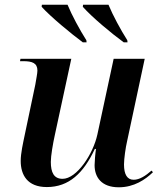

<svg xmlns="http://www.w3.org/2000/svg" viewBox="-20 -786 688 816"><path d="M332 -606H348L347 -615C319 -659 285 -722 267 -766H158L157 -757C196 -714 282 -643 332 -606ZM506 -606H522L521 -615C493 -659 460 -720 441 -766H333L332 -757C372 -712 455 -643 506 -606ZM485 10C550 10 598 -23 630 -54L624 -61C599 -39 573 -22 548 -22C521 -22 507 -44 507 -87C507 -111 514 -160 520 -185L595 -536H463L394 -215C376 -131 306 -26 246 -26C209 -26 196 -53 196 -98C196 -124 205 -176 213 -212L283 -536H67L65 -526H79C117 -526 139 -518 139 -486C139 -475 134 -450 130 -426L85 -212C78 -178 68 -135 68 -102C68 -43 96 9 179 9C273 9 335 -50 383 -153H388C385 -135 382 -98 382 -84C382 -33 411 10 485 10Z"/></svg>

Font: Noto Serif Display SemiBold
Style: Italic
Weight: 600
Italic angle: -12°
Designer: Monotype Design Team
Foundry: Monotype Imaging Inc.
Version: Version 2.009